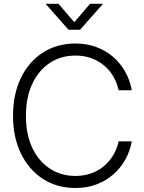

<svg xmlns="http://www.w3.org/2000/svg" viewBox="-20 -963 748 994"><path d="M370.6 10.3Q274.9 10.3 202.1 -36.9Q129.4 -84 88.4 -168.2Q47.4 -252.4 47.4 -363.3Q47.4 -475.1 88.1 -559.3Q128.9 -643.6 201.9 -690.7Q274.9 -737.8 370.6 -737.8Q429.7 -737.8 479.2 -719.2Q528.8 -700.7 566.7 -667.5Q604.5 -634.3 628.9 -590.6Q653.3 -546.9 662.1 -495.6H594.2Q585.9 -534.2 566.9 -566.9Q547.9 -599.6 518.8 -624Q489.7 -648.4 452.4 -661.9Q415 -675.3 370.6 -675.3Q295.9 -675.3 238.3 -637.5Q180.7 -599.6 147.5 -529.8Q114.3 -460 114.3 -363.3Q114.3 -266.6 147.5 -197Q180.7 -127.4 238.5 -89.8Q296.4 -52.2 370.6 -52.2Q415 -52.2 452.4 -65.7Q489.7 -79.1 518.6 -103.5Q547.4 -127.9 566.7 -160.4Q585.9 -192.9 594.2 -231.4H662.1Q653.3 -180.7 628.9 -137Q604.5 -93.3 566.7 -60.1Q528.8 -26.9 479.2 -8.3Q429.7 10.3 370.6 10.3ZM282.7 -943.4 364.7 -848.1 446.3 -943.4H512.2V-941.9L394.5 -809.1H334.5L217.3 -941.9V-943.4Z"/></svg>

Font: Inter 28pt Light
Style: Regular
Weight: 300
Designer: Rasmus Andersson
Foundry: rsms
Version: Version 4.001;git-66647c0bb